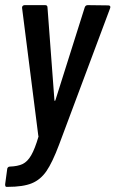

<svg xmlns="http://www.w3.org/2000/svg" viewBox="-28 -529 450 748"><path d="M-8 189 0 130Q0 126 3 123Q6 120 10 120Q41 119 60 110Q79 101 93.5 76Q108 51 122 3L121 -2L58 -498V-500Q58 -504 61 -506.5Q64 -509 68 -509H148Q157 -509 157 -500L184 -139Q184 -136 185.5 -136Q187 -136 188 -139L302 -500Q305 -509 314 -509L394 -508Q399 -508 401 -505Q403 -502 401 -497L202 35Q176 104 153 137.5Q130 171 96 185Q62 199 2 199H-3Q-8 199 -8 189Z"/></svg>

Font: Barlow Condensed Medium
Style: Italic
Weight: 500
Width: 3
Italic angle: -7°
Designer: Jeremy Tribby
Foundry: Tribby Type
Version: Version 1.408